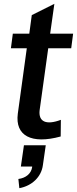

<svg xmlns="http://www.w3.org/2000/svg" viewBox="-20 -715 402 1003"><path d="M297 -2 298 -89C221 -60 180 -79 187 -139L232 -463H352L362 -539H242L264 -695L146 -636L133 -539H47L37 -463H120L73 -121C58 -6 144 40 297 -2ZM76 220 81 268C147 256 196 209 204 148L219 44H105L89 155H148V158C143 192 115 215 76 220Z"/></svg>

Font: Ronzino Medium
Style: Italic
Weight: 500
Italic angle: -7.99998°
Designer: Nunzio Mazzaferro
Foundry: Collletttivo
Version: Version 1.000;Glyphs 3.3 (3337)